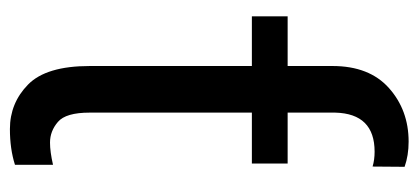

<svg xmlns="http://www.w3.org/2000/svg" viewBox="-240 -563 812 372"><g transform="rotate(90 166.0 -377.0)"><path d="M273.9 -696.8Q200.2 -696.8 198.2 -620.6V-528.3H296.9V-459H198.2V-144.5Q198.2 -98.6 216.1 -83.3Q233.9 -67.9 256.3 -67.9Q273.9 -67.9 299.3 -73.7V0Q268.6 9.8 230 9.8Q179.7 9.8 143.8 -25.4Q107.9 -60.5 107.9 -145V-459H11.7V-528.3H107.9V-615.2Q107.9 -686.5 150.6 -724.6Q193.4 -762.7 254.4 -762.7Q281.2 -762.7 303.2 -754.9L302.7 -692.9Q289.6 -696.8 273.9 -696.8Z"/></g></svg>

Font: LXGW WenKai Screen R
Style: Regular
Weight: 400
Designer: Fontworks Inc.
Version: Version 1.235;May 31, 2022